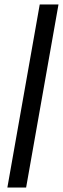

<svg xmlns="http://www.w3.org/2000/svg" viewBox="-20 -740 282 860"><path d="M13 100 158 -720H242L97 100Z"/></svg>

Font: DM Sans 20pt
Style: Italic
Weight: 400
Italic angle: -10°
Version: Version 4.004;gftools[0.9.30]